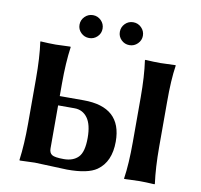

<svg xmlns="http://www.w3.org/2000/svg" viewBox="-90 -931 1081 1033"><g transform="rotate(10 451.0 -414.5)"><path d="M665 -444.8Q665 -560.1 652.8 -645L654.8 -647.9Q702.6 -645 736.8 -645Q736.8 -645 819.8 -647.9L820.8 -645Q808.6 -565.9 809.1 -444.8V-200.2Q809.1 -86.4 820.8 0L818.8 2.9Q771 0 736.8 0Q736.8 0 653.8 2.9L652.8 0Q665 -81.1 665 -200.2ZM234.9 -89.8Q234.9 -65.9 250 -55.9Q265.1 -45.9 314.9 -45.9Q365.7 -45.9 393.8 -74.5Q421.9 -103 421.9 -180.2Q421.9 -253.4 395.5 -289.3Q369.1 -325.2 324.2 -325.2H234.9ZM92.8 -200.2V-444.8Q92.8 -564 81.1 -645L82 -647.9Q129.9 -645 165 -645L245.1 -647.9L247.1 -645Q234.9 -559.1 234.9 -444.8V-376H365.2Q574.2 -376 574.2 -187Q574.2 -76.2 503.9 -26.9Q455.1 7.3 341.8 6.8Q329.6 6.8 254.9 3.4Q180.2 0 165 0L83 2.9L81.1 0Q92.8 -86.4 92.8 -200.2ZM619.1 -772.9Q619.1 -748 600.6 -729.5Q582 -710.9 555.9 -710.9Q529.8 -710.9 511.5 -729Q493.2 -747.1 493.2 -772.9Q493.2 -798.8 511.5 -817.4Q529.8 -835.9 555.9 -835.9Q582 -835.9 600.6 -817.4Q619.1 -798.8 619.1 -772.9ZM291.5 -729Q272.9 -747.1 272.9 -772.9Q272.9 -798.8 291.5 -817.4Q310.1 -835.9 335.9 -835.9Q361.8 -835.9 380.4 -817.4Q398.9 -798.8 398.9 -772.9Q398.9 -747.1 380.4 -729Q361.8 -710.9 335.9 -710.9Q310.1 -710.9 291.5 -729Z"/></g></svg>

Font: Linux Biolinum O
Style: Bold
Weight: 700
Designer: Philipp H. Poll
Foundry: Philipp H. Poll
Version: Version 1.3.2